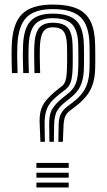

<svg xmlns="http://www.w3.org/2000/svg" viewBox="-20 -830 473 850"><path d="M238.4 -202.2 239.6 -275.5Q240.3 -306.9 249.3 -325.2Q258.4 -343.5 277.7 -358.3L300.2 -375.4Q327.3 -395.8 343.8 -417.2Q360.2 -438.7 368 -465.9Q375.7 -493.1 376.5 -530.2Q377 -547.8 376.9 -566.1Q376.9 -584.4 376.7 -601.1Q376.6 -617.9 376.3 -630.8Q374.9 -716 337.7 -752.8Q300.6 -789.7 213.4 -789.7Q133.1 -789.7 96.8 -752.5Q60.6 -715.3 57 -629.5Q55.6 -595.6 56.3 -563.8Q57.1 -532.1 57.8 -506.4H32.8Q32.1 -529.8 31.5 -563.5Q30.9 -597.3 32 -630.6Q35.8 -726.5 78 -768.1Q120.2 -809.8 213.4 -809.8Q280.5 -809.8 321.5 -791.7Q362.5 -773.6 381.4 -734.2Q400.4 -694.8 401.2 -630.8Q401.6 -612.9 401.7 -595.8Q401.9 -578.7 401.8 -562.4Q401.7 -546.2 401.4 -530.2Q400.7 -487.6 390.5 -456.9Q380.4 -426.3 360.7 -402.7Q341.1 -379 312 -357.1L289.5 -340Q278.9 -332.7 271.1 -319.3Q263.2 -305.9 261.3 -275.5L258.3 -202.2ZM158.9 -202.2 155.9 -275.5Q153.6 -312.5 159.7 -337.6Q165.9 -362.8 183.1 -384.1Q200.3 -405.5 230.8 -430.4L251.2 -446.4Q259.7 -452.1 265 -461Q270.2 -469.9 273.1 -486.3Q275.9 -502.7 276.6 -530.3Q277.1 -547.8 277.2 -564.1Q277.3 -580.3 277.1 -596.7Q276.9 -613.1 276.4 -630.7Q275.1 -673.4 261.2 -691.3Q247.4 -709.2 213.4 -709.2Q184.3 -709.2 171.4 -689.5Q158.5 -669.8 156.7 -625.2Q155.7 -597.6 156.3 -565.3Q156.9 -533 157.7 -506.4H132.7Q131.8 -538.7 131.4 -568.2Q131 -597.7 131.9 -626.3Q134.1 -681.8 152.7 -705.5Q171.4 -729.3 213.4 -729.3Q260.8 -729.3 280.4 -706.7Q300 -684 301.4 -630.7Q301.9 -614.5 302 -598.4Q302.2 -582.3 302.1 -565.7Q302.1 -549 301.6 -530.3Q300.8 -500.2 297 -481.3Q293.1 -462.3 285.2 -450.5Q277.4 -438.6 264.8 -429.8L242.5 -412.7Q219.8 -394.9 205.1 -377.2Q190.4 -359.5 183.6 -335.7Q176.8 -311.9 177.6 -275.5L178.7 -202.2ZM198.7 -202.2 197.7 -275.5Q196.7 -323.8 211.8 -348.1Q226.9 -372.4 254.3 -394.4L276.5 -412.1Q294.3 -425.6 305 -441Q315.7 -456.4 320.7 -477.8Q325.8 -499.2 326.5 -530.2Q327 -550.3 327 -566.7Q327 -583.2 326.8 -598.5Q326.7 -613.9 326.4 -630.7Q325 -694.8 299.5 -722.1Q273.9 -749.5 213.4 -749.5Q159.1 -749.5 134.4 -721.4Q109.7 -693.3 106.9 -628.6Q105.6 -594.8 106.3 -564.2Q107 -533.7 107.7 -506.4H82.8Q81.8 -536.7 81.4 -567.4Q81 -598.2 82 -628.5Q84.9 -704.2 115.4 -736.9Q145.9 -769.6 213.4 -769.6Q287.4 -769.6 318.6 -737.5Q349.9 -705.4 351.3 -630.8Q351.6 -614.7 351.8 -598.6Q351.9 -582.5 352 -565.7Q352 -549 351.5 -530.2Q350.8 -494.5 343.5 -469.8Q336.3 -445.2 322.6 -427.5Q308.9 -409.7 288.3 -393.8L266 -375.9Q248 -361.9 234.2 -341.5Q220.4 -321.2 219.5 -275.5L218.5 -202.2ZM141.2 0V-21.7H284.1V0ZM141.2 -86.9V-108.7H284.1V-86.9ZM141.2 -43.5V-65.2H284.1V-43.5Z"/></svg>

Font: Big Shoulders Inline Display SC Thin
Style: Regular
Weight: 100
Designer: Patric King
Foundry: XO Type Co
Version: Version 2.002